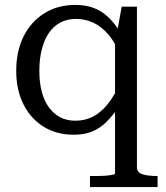

<svg xmlns="http://www.w3.org/2000/svg" viewBox="-20 -538 676 781"><path d="M346 223V178H375Q388 178 405 177Q422 176 435 173.5Q448 171 448 168V-82Q430 -59 412 -41Q385 -15 353.5 -2.5Q322 10 280 10Q210 10 157.5 -22.5Q105 -55 75.5 -113.5Q46 -172 46 -250Q46 -330 76 -390Q106 -450 160.5 -484Q215 -518 286 -518Q326 -518 357.5 -507Q389 -496 415 -473Q438 -453 459 -422L475 -511H537V142Q537 164 560 171Q583 178 619 178H621V223ZM448 -159V-358Q434 -383 418 -401Q391 -431 359 -446Q327 -461 289 -461Q253 -461 225 -446Q197 -431 178.5 -403.5Q160 -376 150 -337Q140 -298 140 -250Q140 -204 149.5 -166.5Q159 -129 178 -102.5Q197 -76 224 -61.5Q251 -47 286 -47Q326 -47 358 -63.5Q390 -80 417 -113Q433 -133 448 -159Z"/></svg>

Font: Roboto Serif 20pt
Style: Regular
Weight: 400
Designer: Greg Gazdowicz
Foundry: Commercial Type
Version: Version 1.008